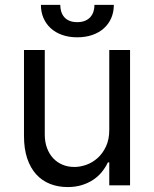

<svg xmlns="http://www.w3.org/2000/svg" viewBox="-20 -747 621 774"><path d="M420.5 -545.5H504.3V0H420.5V-92.3H414.8Q405.2 -71.7 390.3 -53.4Q375.4 -35.2 355.1 -21.8Q334.9 -8.5 309.3 -0.7Q283.7 7.1 252.8 7.1Q214.5 7.1 182.2 -5.5Q149.9 -18.1 126.4 -43.7Q103 -69.2 89.8 -108Q76.7 -146.7 76.7 -198.9V-545.5H160.5V-204.5Q160.5 -174.7 169.4 -150.6Q178.3 -126.4 194.1 -109.4Q209.9 -92.3 231.9 -83.1Q253.9 -73.9 279.8 -73.9Q303.3 -73.9 328.1 -82.7Q353 -91.6 373.6 -110.1Q394.2 -128.6 407.3 -156.6Q420.5 -184.7 420.5 -223ZM438.9 -727.3Q438.9 -698.5 428.6 -674.5Q418.3 -650.6 399.1 -633.2Q380 -615.8 352.6 -606.2Q325.3 -596.6 291.2 -596.6Q257.8 -596.6 230.6 -606.2Q203.5 -615.8 184.5 -633.2Q165.5 -650.6 155.2 -674.5Q144.9 -698.5 144.9 -727.3H223Q223 -713.4 226.7 -700.8Q230.5 -688.2 238.5 -678.6Q246.4 -669 259.6 -663.4Q272.7 -657.7 291.2 -657.7Q310 -657.7 323.2 -663.4Q336.3 -669 344.6 -678.6Q353 -688.2 356.9 -700.8Q360.8 -713.4 360.8 -727.3Z"/></svg>

Font: Fast_Sans-Dotted
Style: Regular
Weight: 400
Version: Version 3.018